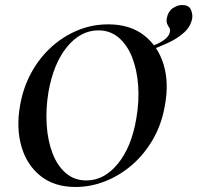

<svg xmlns="http://www.w3.org/2000/svg" viewBox="-20 -733 786 765"><path d="M281 12Q197 12 142 -31.5Q87 -75 65.5 -149Q44 -223 60 -313Q72 -383 104 -442Q136 -501 183.5 -544.5Q231 -588 289 -612Q347 -636 411 -636Q497 -636 553 -593Q609 -550 631.5 -477Q654 -404 637 -313Q624 -237 589 -177Q554 -117 505 -75Q456 -33 398.5 -10.5Q341 12 281 12ZM324 -14Q395 -14 449.5 -80.5Q504 -147 523 -260Q535 -329 530.5 -392Q526 -455 506.5 -504.5Q487 -554 453 -583Q419 -612 372 -612Q301 -612 247 -546Q193 -480 173 -366Q162 -299 166 -236Q170 -173 189 -123Q208 -73 242 -43.5Q276 -14 324 -14ZM574 -531 573 -545Q651 -571 657 -606Q659 -616 654.5 -622.5Q650 -629 646 -638Q642 -647 645 -662Q650 -688 668.5 -700.5Q687 -713 706 -713Q731 -713 739.5 -696.5Q748 -680 746 -661Q740 -627 713 -603Q686 -579 649 -562Q612 -545 574 -531Z"/></svg>

Font: Cormorant Light
Style: Italic
Weight: 300
Italic angle: -10°
Designer: Christian Thalmann (Catharsis Fonts)
Foundry: Catharsis Fonts
Version: Version 4.000